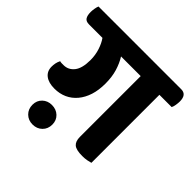

<svg xmlns="http://www.w3.org/2000/svg" viewBox="-213 -784 1030 1030"><g transform="rotate(45 302.0 -269.0)"><path d="M169 80Q137 80 115.5 59Q94 38 94 5Q94 -27 115.5 -47.5Q137 -68 169 -68Q202 -68 223.5 -47.5Q245 -27 245 5Q245 38 223.5 59Q202 80 169 80ZM538 -514V2Q528 5 512.5 8Q497 11 477 11Q431 11 413.5 -4Q396 -19 396 -53V-514H247Q267 -482 279 -442Q291 -402 291 -352Q291 -302 278.5 -263Q266 -224 242.5 -196Q219 -168 187 -153.5Q155 -139 116 -139Q72 -139 47 -158Q22 -177 22 -212Q22 -225 24.5 -238Q27 -251 34 -265Q42 -263 48 -263Q54 -263 62 -263Q98 -263 121.5 -292.5Q145 -322 145 -385Q145 -422 134 -456Q123 -490 106 -514H4Q-19 -514 -28 -527.5Q-37 -541 -37 -568Q-37 -579 -34.5 -594Q-32 -609 -28 -618H600Q641 -618 641 -566Q641 -555 638.5 -539Q636 -523 631 -514Z"/></g></svg>

Font: Baloo 2
Style: Bold
Weight: 700
Designer: Sarang Kulkarni and Ek Type
Foundry: Ek Type
Version: Version 1.640;hotconv 1.0.111;makeotfexe 2.5.65597; ttfautoh